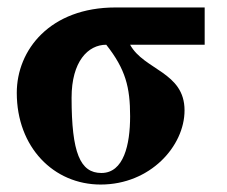

<svg xmlns="http://www.w3.org/2000/svg" viewBox="-20 -481 608 515"><path d="M329 -169C329 -93 312 -17 252 -17C195 -17 172 -71 172 -219C172 -316 216 -361 265 -361C317 -295 329 -247 329 -169ZM529 -461H290C114 -461 25 -347 25 -232C25 -86 124 14 250 14C383 14 475 -89 475 -185C475 -288 366 -293 329 -361H529Z"/></svg>

Font: XITS
Style: Bold
Weight: 700
Designer: MicroPress Inc., with final additions and corrections provided by Coen Hoffman, Elsevier (retired)
Version: Version 1.302